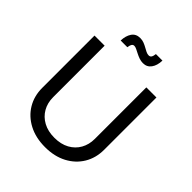

<svg xmlns="http://www.w3.org/2000/svg" viewBox="-251 -1080 1246 1246"><g transform="rotate(45 372.0 -457.0)"><path d="M372.6 11.7Q286.6 11.7 222.4 -22Q158.2 -55.7 123 -114.3Q87.9 -172.9 87.9 -247.6V-727.5H180.7V-254.9Q180.7 -202.6 203.9 -161.9Q227.1 -121.1 270 -97.7Q313 -74.2 372.6 -74.2Q432.1 -74.2 474.9 -97.7Q517.6 -121.1 540.5 -161.9Q563.5 -202.6 563.5 -254.9V-727.5H656.2V-247.6Q656.2 -172.9 621.1 -114.3Q585.9 -55.7 522.2 -22Q458.5 11.7 372.6 11.7ZM436.5 -822.8Q418.5 -822.8 401.1 -828.9Q383.8 -835 368.4 -843Q353 -851.1 340.1 -857.2Q327.1 -863.3 317.9 -863.3Q305.2 -863.3 299.1 -851.1Q293 -838.9 292 -824.7H230.5Q231.9 -868.7 251.2 -897.5Q270.5 -926.3 309.6 -926.3Q328.6 -926.3 344.7 -919.9Q360.8 -913.6 375 -905.5Q389.2 -897.5 402.1 -891.1Q415 -884.8 427.2 -884.8Q439.5 -884.8 445.8 -894Q452.1 -903.3 454.6 -924.3H514.6Q513.2 -878.4 492.9 -850.6Q472.7 -822.8 436.5 -822.8Z"/></g></svg>

Font: Adwaita Sans
Style: Regular
Weight: 400
Designer: Rasmus Andersson
Foundry: rsms
Version: Version 4.001;git-9221beed3